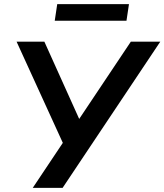

<svg xmlns="http://www.w3.org/2000/svg" viewBox="-20 -906 793 926"><path d="M138 0 295 -235 293 -195 60 -705H194L368 -319H353L611 -705H753L282 0ZM244 -806 256 -886H602L590 -806Z"/></svg>

Font: Nunito Sans 10pt
Style: Bold Italic
Weight: 700
Italic angle: -9°
Designer: Vernon Adams
Foundry: Vernon Adams
Version: Version 3.101;gftools[0.9.27]